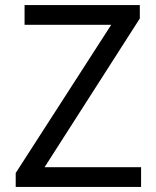

<svg xmlns="http://www.w3.org/2000/svg" viewBox="-20 -732 617 758"><path d="M537 6H42V-49L419 -634H77V-712H532V-659L156 -72H537Z"/></svg>

Font: LXGW 975 Gothic SC
Style: Regular
Weight: 400
Version: Version 2.01;February 25, 2021